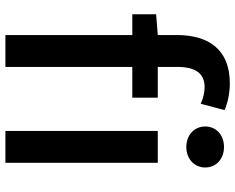

<svg xmlns="http://www.w3.org/2000/svg" viewBox="-98 -752 850 693"><g transform="rotate(90 326.5 -405.0)"><path d="M106 -550 31 -544V-458H106V0H221V-458H332V-550H221V-620C221 -687 245 -719 294 -719C313 -719 334 -714 354 -705L377 -791C352 -802 317 -810 280 -810C157 -810 106 -732 106 -619ZM510 -653C552 -653 584 -681 584 -721C584 -762 552 -789 510 -789C468 -789 436 -762 436 -721C436 -681 468 -653 510 -653ZM452 0H567V-550H452Z"/></g></svg>

Font: Source Han Sans KR Medium
Style: Regular
Weight: 500
Designer: Ryoko NISHIZUKA (kana & ideographs); Paul D. Hunt (Latin, Greek & Cyrillic); Wenlong ZHANG (bopomofo); Sandoll Communica
Foundry: Adobe Systems Incorporated
Version: Version 1.001;PS 1.001;hotconv 1.0.78;makeotf.lib2.5.61930